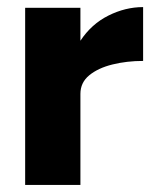

<svg xmlns="http://www.w3.org/2000/svg" viewBox="-20 -522 438 542"><path d="M51 0V-500H207V-407Q238 -454 286 -478Q334 -502 384 -502V-350Q338 -350 297.5 -340Q257 -330 232 -309.5Q207 -289 207 -257V0Z"/></svg>

Font: Figtree ExtraBold
Style: Regular
Weight: 800
Designer: Erik Kennedy
Foundry: Erik Kennedy
Version: Version 2.002